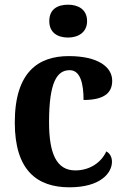

<svg xmlns="http://www.w3.org/2000/svg" viewBox="-20 -788 533 818"><path d="M270 -628C313 -628 351 -650 351 -698C351 -748 313 -768 270 -768C224 -768 190 -748 190 -698C190 -650 224 -628 270 -628ZM276 10C407 10 457 -50 457 -99C457 -118 449 -134 433 -143C412 -97 364 -62 301 -62C222 -62 189 -131 189 -267C189 -439 223 -489 277 -489C323 -489 336 -430 336 -362C435 -362 458 -401 458 -444C458 -503 397 -549 273 -549C144 -549 43 -482 43 -266C43 -62 138 10 276 10Z"/></svg>

Font: Noto Serif Bengali SemiCondensed
Style: Bold
Weight: 700
Width: 4
Designer: Juan Bruce, Universal Thirst, Indian Type Foundry and the Monotype Design Team.
Foundry: Monotype Imaging Inc.
Version: Version 2.003